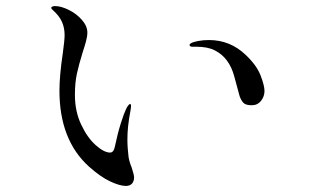

<svg xmlns="http://www.w3.org/2000/svg" viewBox="-20 -645 1040 633"><path d="M273 -96Q176 -184 176 -346Q176 -396 187 -469Q193 -513 193 -529Q193 -553 184.5 -572.5Q176 -592 155 -611Q149 -616 149 -619Q149 -622 153 -623.5Q157 -625 161 -625Q181 -625 206.5 -612.5Q232 -600 250 -579.5Q268 -559 268 -538Q268 -525 263.5 -508.5Q259 -492 253 -474Q240 -432 233.5 -402Q227 -372 227 -332Q227 -278 247.5 -234.5Q268 -191 295.5 -166.5Q323 -142 343 -142Q355 -142 359 -163Q368 -206 378.5 -239Q389 -272 395 -284Q398 -291 402 -296.5Q406 -302 409 -302Q412 -302 412 -296Q412 -291 410 -279Q400 -228 400 -186Q400 -171 401 -157.5Q402 -144 403 -136Q404 -117 414 -93Q422 -69 422 -60Q422 -47 415 -39.5Q408 -32 395 -32Q375 -32 343 -47Q311 -62 273 -96ZM770 -328Q769 -330 752.5 -392.5Q736 -455 688 -479Q665 -491 626 -491H614Q605 -491 605 -497Q605 -501 615 -505Q619 -507 634.5 -510Q650 -513 669 -513Q739 -513 790 -464Q826 -430 839 -396.5Q852 -363 852 -345Q852 -327 840.5 -312.5Q829 -298 810 -298Q790 -298 782.5 -306Q775 -314 770 -328Z"/></svg>

Font: Shippori Mincho
Style: Regular
Weight: 400
Designer: FONTDASU
Foundry: FONTDASU / Google Inc. / but / Adobe
Version: Version 3.110; ttfautohint (v1.8.3)